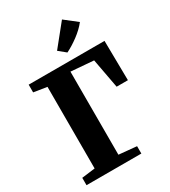

<svg xmlns="http://www.w3.org/2000/svg" viewBox="-235 -1114 1092 1230"><g transform="rotate(-30 311.0 -499.0)"><path d="M32.5 0V-54.5L131 -67V-670.5L33.5 -686V-743H594.5L598.5 -450H515L474.5 -668L307 -681.5V-67L438 -54.5V0ZM351.5 -797.5 299.5 -840 427 -998 518.5 -926.5Q503 -906.5 483 -887.8Q463 -869 440.8 -852.5Q418.5 -836 396 -822Q373.5 -808 352 -797.5Z"/></g></svg>

Font: Merriweather 48pt Black
Style: Regular
Weight: 900
Version: Version 2.100